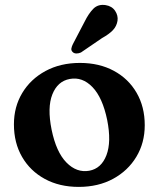

<svg xmlns="http://www.w3.org/2000/svg" viewBox="-20 -739 638 772"><path d="M301.5 -486Q379 -486 437.8 -454.2Q496.5 -422.5 529.2 -366Q562 -309.5 562 -235.5Q562 -164.5 528.2 -108.5Q494.5 -52.5 434.8 -20Q375 12.5 296.5 12.5Q219 12.5 160.2 -19.5Q101.5 -51.5 68.8 -108Q36 -164.5 36 -239Q36 -309.5 69.5 -365.2Q103 -421 163 -453.5Q223 -486 301.5 -486ZM339 -52.5Q387.5 -61.5 408 -115Q428.5 -168.5 411 -256.5Q392.5 -346.5 351.8 -388.8Q311 -431 260.5 -421.5Q211.5 -412.5 190.5 -359.5Q169.5 -306.5 187.5 -217.5Q206 -127.5 247.2 -85.5Q288.5 -43.5 339 -52.5ZM320 -651.5Q336.5 -685 355.5 -704Q374.5 -723 404.5 -718.5Q430 -714.5 442.8 -695.5Q455.5 -676.5 452.5 -655.5Q449 -633.5 433.8 -617.5Q418.5 -601.5 390.5 -586L305.5 -528Q297 -524 287.5 -524Q278 -524 272.5 -529.5Q265.5 -536 267 -544.2Q268.5 -552.5 273 -561.5Z"/></svg>

Font: Fraunces 9pt S050 SemiBold
Style: Regular
Weight: 600
Version: Version 1.000; ttfautohint (v1.8.3)